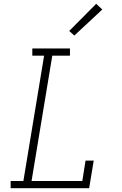

<svg xmlns="http://www.w3.org/2000/svg" viewBox="-20 -990 640 1010"><path d="M36 0V-38H103L212 -697H150V-735H348V-697H255L146 -38H413L430 -145H473L449 0ZM371 -803 344 -827 486 -970 518 -940Z"/></svg>

Font: Iosevka Curly Slab XLtExObl
Style: Regular
Weight: 200
Width: 7
Italic angle: -9°
Monospace: yes
Designer: Belleve Invis
Foundry: Belleve Invis
Version: Version 11.0.0; ttfautohint (v1.8.3)